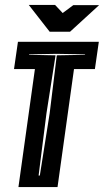

<svg xmlns="http://www.w3.org/2000/svg" viewBox="-20 -761 423 781"><path d="M55 0 122 -480H37L53 -591H382L366 -480H281L214 0ZM137 -47H142L182 -300L211 -536L326 -538V-540L210 -542L98 -540V-538L206 -536L169 -300ZM182 -632 97 -741H204L235 -708L278 -740H383L265 -632Z"/></svg>

Font: Alumni Sans Inline One
Style: Italic
Weight: 400
Italic angle: -8°
Designer: Robert E. Leuschke
Foundry: Robert E. Leuschke
Version: Version 1.100; ttfautohint (v1.8.3)